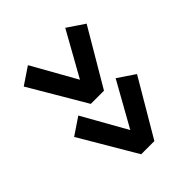

<svg xmlns="http://www.w3.org/2000/svg" viewBox="-64 -782 978 978"><g transform="rotate(45 425.0 -293.5)"><path d="M494 -67 432 -159 671.5 -294 432 -428 494 -520 798 -341V-246ZM131 -67 69 -159 309 -294 69 -428 131 -520 435 -341V-246Z"/></g></svg>

Font: Trispace SemiExpanded ExtraBold
Style: Regular
Weight: 800
Width: 6
Designer: Tyler Finck
Foundry: Etcetera Type Company
Version: Version 1.210; ttfautohint (v1.8.3)